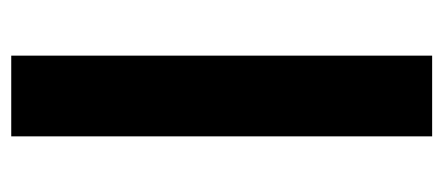

<svg xmlns="http://www.w3.org/2000/svg" viewBox="-238 -532 770 333"><g transform="rotate(90 146.5 -365.0)"><path d="M76 0V-730H216V0Z"/></g></svg>

Font: M PLUS 1
Style: Bold
Weight: 700
Designer: Coji Morishita
Foundry: UNDERFOREST DESIGN
Version: Version 1.001